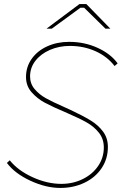

<svg xmlns="http://www.w3.org/2000/svg" viewBox="-20 -916 606 945"><path d="M14 -114 28 -127Q68 -77 140 -44Q212 -11 282 -11Q339 -11 387 -34.5Q435 -58 463 -99Q491 -140 491 -190Q491 -232 467 -262.5Q443 -293 406.5 -313.5Q370 -334 312 -359Q239 -390 201.5 -410Q164 -430 136 -461.5Q108 -493 108 -537Q108 -587 136 -626.5Q164 -666 212.5 -688Q261 -710 320 -710Q396 -710 460.5 -680.5Q525 -651 559 -604L544 -591Q508 -638 450 -664Q392 -690 324 -690Q271 -690 226 -670.5Q181 -651 154.5 -617Q128 -583 128 -540Q128 -504 150.5 -477.5Q173 -451 205 -433Q237 -415 292 -391Q310 -383 327 -375Q387 -347 425.5 -323.5Q464 -300 487.5 -268Q511 -236 511 -193Q511 -134 480 -88Q449 -42 395.5 -16.5Q342 9 277 9Q206 9 129.5 -26.5Q53 -62 14 -114ZM371 -896H405L523 -775H499L394 -878H376L235 -775H209Z"/></svg>

Font: Fixel Italic Variable Display Thin
Style: Italic
Weight: 100
Italic angle: -10°
Designer: AlfaBravo + MacPaw
Foundry: Kyrylo Tkachov, Marchela Mozhyna, Serhii Makarenko, Maria Weinstein, Zakhar Kryvoshyya
Version: Version 1.210;Glyphs 3.2 (3217)